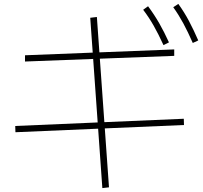

<svg xmlns="http://www.w3.org/2000/svg" viewBox="-20 -875 1040 983"><path d="M504 88 442 -784 476 -788 538 84ZM59 -198 58 -230 921 -267 922 -235ZM108 -560V-592L872 -622V-589ZM817 -644Q791 -701 766.5 -744Q742 -787 713 -825L738 -843Q770 -800 795.5 -755.5Q821 -711 845 -658ZM967 -655Q942 -712 918.5 -755.5Q895 -799 867 -838L893 -855Q924 -812 948 -766.5Q972 -721 995 -668Z"/></svg>

Font: M PLUS 2 ExtraLight
Style: Regular
Weight: 250
Designer: Coji Morishita
Foundry: UNDERFOREST DESIGN
Version: Version 1.001